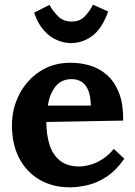

<svg xmlns="http://www.w3.org/2000/svg" viewBox="-20 -784 578 820"><path d="M278 16Q205 16 149 -16.5Q93 -49 62 -108.5Q31 -168 31 -249Q31 -319 62 -380Q93 -441 149.5 -478.5Q206 -516 281 -516Q323 -516 363 -504.5Q403 -493 435.5 -465Q468 -437 487.5 -389Q507 -341 506 -269L178 -263Q178 -209 191.5 -166Q205 -123 236 -98Q267 -73 319 -73Q339 -73 364.5 -80Q390 -87 416.5 -103.5Q443 -120 466 -148L511 -106Q475 -55 434 -28.5Q393 -2 352.5 7Q312 16 278 16ZM184 -333H368Q367 -375 356.5 -399.5Q346 -424 328 -435Q310 -446 286 -446Q242 -446 217 -414.5Q192 -383 184 -333ZM282 -600Q254 -600 224 -612.5Q194 -625 168 -653.5Q142 -682 126 -730L191 -763Q207 -735 229 -713.5Q251 -692 286 -692Q321 -692 342 -714Q363 -736 377 -764L442 -735Q416 -662 374.5 -631Q333 -600 282 -600Z"/></svg>

Font: Lora
Style: Weight 700
Weight: 700
Designer: Olga Karpushina, Alexei Vanyashin (Cyrillic)
Foundry: Cyreal
Version: Version 3.001